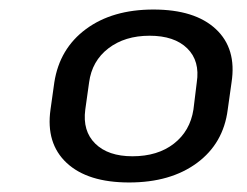

<svg xmlns="http://www.w3.org/2000/svg" viewBox="-20 -737 518 403"><path d="M251 -354Q164 -354 120 -395Q76 -436 86 -507L94 -564Q105 -635 160.5 -676Q216 -717 302 -717Q389 -717 433 -676Q477 -635 466 -564L458 -507Q449 -436 393.5 -395Q338 -354 251 -354ZM258 -409Q311 -409 345 -435.5Q379 -462 386 -507L393 -564Q400 -609 373 -635.5Q346 -662 294 -662Q242 -662 207.5 -635.5Q173 -609 167 -564L159 -507Q153 -462 180 -435.5Q207 -409 258 -409Z"/></svg>

Font: Pathway Extreme 28pt Medium
Style: Italic
Weight: 500
Italic angle: -8°
Designer: Eduardo Rodriguez Tunni
Foundry: Eduardo Rodriguez Tunni
Version: Version 1.001;gftools[0.9.26]